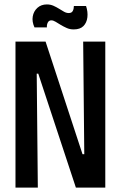

<svg xmlns="http://www.w3.org/2000/svg" viewBox="-20 -848 547 868"><path d="M50 0V-660H186L353 -151H361L356 -660H456V0H323L153 -515H146L151 0ZM313 -715Q296 -715 281.5 -721.5Q267 -728 254.5 -735.5Q242 -743 231.5 -749.5Q221 -756 212 -756Q201 -756 196 -746Q191 -736 192 -724H136Q124 -750 128 -773.5Q132 -797 149 -812.5Q166 -828 192 -828Q208 -828 221.5 -822Q235 -816 247 -808.5Q259 -801 269.5 -795Q280 -789 291 -789Q304 -789 309 -798.5Q314 -808 314 -821H369Q378 -794 375 -769.5Q372 -745 357 -730Q342 -715 313 -715Z"/></svg>

Font: Bricolage Grotesque 48pt Condensed Medium
Style: Regular
Weight: 500
Width: 3
Designer: Mathieu Triay
Foundry: Atelier Triay
Version: Version 1.001;gftools[0.9.33.dev8+g029e19f]